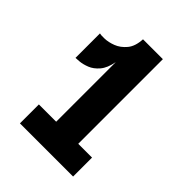

<svg xmlns="http://www.w3.org/2000/svg" viewBox="-169 -650 738 738"><g transform="rotate(45 200.0 -281.5)"><path d="M357 -103V0H68V-103H162V-427Q155 -389 137.5 -368.5Q120 -348 99.5 -340Q79 -332 62.5 -330.5Q46 -329 41 -329V-462Q47 -460 67.5 -460.5Q88 -461 111.5 -470Q135 -479 153.5 -501Q172 -523 174 -563H282V-103Z"/></g></svg>

Font: Darker Grotesque ExtraBold
Style: Regular
Weight: 800
Designer: Gabriel Lam
Foundry: TypeRant
Version: Version 1.000;gftools[0.9.28]